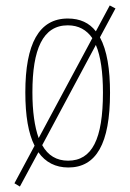

<svg xmlns="http://www.w3.org/2000/svg" viewBox="-20 -605 478 705"><path d="M384 -264C384 -351 373 -420 347 -468L404 -574L383 -585L332 -490C308 -521 274 -537 229 -537C123 -537 73 -444 73 -266C73 -180 84 -115 107 -70L33 68L53 80L121 -46C147 -9 184 10 231 10C333 10 384 -77 384 -264ZM99 -266C99 -424 137 -512 229 -512C269 -512 298 -495 319 -465L122 -98C107 -140 99 -196 99 -266ZM358 -265C358 -94 318 -15 230 -15C188 -15 156 -34 135 -72L332 -440C350 -398 358 -338 358 -265Z"/></svg>

Font: Noto Sans Tamil ExtraCondensed Thin
Style: Regular
Weight: 100
Width: 2
Designer: Jelle Bosma - Monotype Design Team
Foundry: Monotype Imaging Inc.
Version: Version 2.004